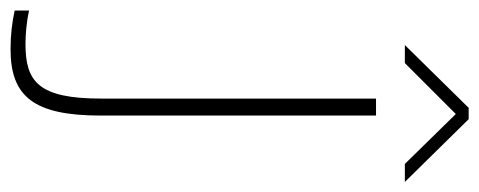

<svg xmlns="http://www.w3.org/2000/svg" viewBox="-416 -422 930 373"><g transform="rotate(90 49.5 -235.0)"><path d="M-52 181C-70 181 -95 179 -117 174V202C-94 207 -70 210 -42 210C50 210 87 165 87 35V-500H54V34C54 156 21 181 -52 181ZM-50 -556H-15L84 -655L181 -556H216L94 -680H72Z"/></g></svg>

Font: LT Wave Alt Thin
Style: Regular
Weight: 100
Designer: Daniel Lyons
Version: Version 2.5 (Glyphs App)